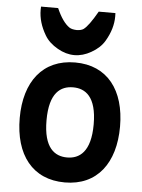

<svg xmlns="http://www.w3.org/2000/svg" viewBox="-55 -822 650 879"><g transform="rotate(5 270.0 -382.0)"><path d="M300.8 -693.4C293.9 -688.5 283.7 -686 270.5 -685.5C255.4 -686 243.7 -688.5 235.8 -693.8C214.8 -708 194.8 -735.8 176.3 -778.3H97.7C97.2 -773.4 97.2 -768.1 97.2 -763.2C97.2 -725.1 108.4 -687 131.3 -648.4C144.5 -626 164.6 -607.4 191.4 -592.3C216.8 -577.6 242.7 -570.3 268.6 -570.3C294.4 -570.3 320.3 -577.6 345.7 -592.3C372.6 -607.4 392.6 -626 405.8 -648.4C428.7 -687 439.9 -725.1 439.9 -763.2C439.9 -768.1 439.9 -773.4 439.5 -778.3H362.8C336.9 -732.9 316.4 -704.6 300.8 -693.4ZM168 -262.2C168 -389.6 219.7 -422.9 276.4 -422.9C332.5 -422.9 384.8 -389.6 384.8 -262.2C384.8 -134.8 332.5 -100.6 276.4 -100.6C219.7 -100.6 168 -134.8 168 -262.2ZM44.9 -262.2C44.9 -92.3 127.4 14.2 275.9 14.2C424.8 14.2 505.9 -95.2 505.9 -262.2C505.9 -429.2 424.8 -537.1 275.9 -537.1C127.4 -537.1 44.9 -429.2 44.9 -262.2Z"/></g></svg>

Font: Tuffy
Style: Bold
Weight: 700
Designer: Thatcher Ulrich, Karoly Barta, Michael Everson
Version: Version 001.270